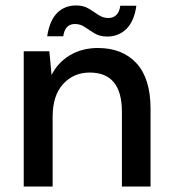

<svg xmlns="http://www.w3.org/2000/svg" viewBox="-20 -684 630 704"><path d="M67 0V-496H161L169 -409Q192 -455 236.5 -481.5Q281 -508 339 -508Q429 -508 480.5 -452Q532 -396 532 -285V0H427V-274Q427 -418 309 -418Q250 -418 211.5 -376Q173 -334 173 -256V0ZM373 -550Q346 -550 327 -561.5Q308 -573 291.5 -584.5Q275 -596 255 -596Q218 -596 212 -551H153Q162 -609 189.5 -636.5Q217 -664 259 -664Q286 -664 305 -652.5Q324 -641 340.5 -629.5Q357 -618 378 -618Q395 -618 406.5 -629Q418 -640 421 -663H480Q472 -606 443.5 -578Q415 -550 373 -550Z"/></svg>

Font: DeepMind Sans Medium
Style: Regular
Weight: 500
Designer: Jonny Pinhorn / Modifications: Colophon Foundry
Foundry: Colophon Foundry
Version: Version 1.002; ttfautohint (v1.8.2)